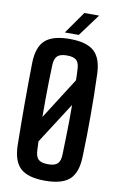

<svg xmlns="http://www.w3.org/2000/svg" viewBox="-104 -1025 683 1090"><g transform="rotate(10 237.0 -480.0)"><path d="M236 8.5Q137.5 8.5 94 -31.2Q50.5 -71 48.5 -163.5Q47.5 -229.5 47 -287.8Q46.5 -346 46.5 -401.5Q46.5 -457 47 -514.8Q47.5 -572.5 48.5 -637Q50.5 -729 94 -768.8Q137.5 -808.5 236 -808.5Q333.5 -808.5 377 -768.8Q420.5 -729 423 -637Q425.5 -572 426.2 -514.2Q427 -456.5 427 -400.8Q427 -345 426.2 -287Q425.5 -229 423 -163.5Q420.5 -71 377 -31.2Q333.5 8.5 236 8.5ZM236 -86.5Q275.5 -86.5 291.8 -102.5Q308 -118.5 308.5 -158Q310 -211.5 311.2 -258.2Q312.5 -305 313 -349.8Q313.5 -394.5 313 -442L161 -205Q162 -193 162.2 -181.5Q162.5 -170 163 -158Q164 -118.5 180.5 -102.5Q197 -86.5 236 -86.5ZM159 -345.5 310.5 -583.5Q310.5 -598 310 -612.8Q309.5 -627.5 308.5 -642.5Q308 -681.5 291.8 -697.5Q275.5 -713.5 236 -713.5Q197 -713.5 180.5 -697.5Q164 -681.5 163 -642.5Q161 -588 160 -539Q159 -490 158.8 -443Q158.5 -396 159 -345.5ZM201 -840 291 -968H376L281.5 -840Z"/></g></svg>

Font: Big Shoulders Text Thin
Style: Bold
Weight: 700
Version: Version 2.002